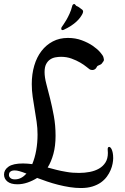

<svg xmlns="http://www.w3.org/2000/svg" viewBox="-35 -888 632 973"><path d="M274.4 -600.1Q260.7 -600.1 245.8 -597.4Q231 -594.7 218.8 -586.4Q206.5 -578.1 198.7 -563Q190.9 -547.9 190.9 -522.5Q190.9 -496.6 199.7 -463.1Q208.5 -429.7 218.8 -388.9Q229 -348.1 237.8 -300.5Q246.6 -252.9 246.6 -199.7Q246.6 -148.4 235.6 -108.2Q224.6 -67.9 206.5 -39.1Q228 -33.2 251 -27.3Q273.9 -21.5 300.8 -17.1Q316.4 -14.2 332.8 -12.9Q349.1 -11.7 365.7 -11.7Q394 -11.7 420.4 -16.8Q446.8 -22 467 -33.7Q487.3 -45.4 499.5 -64.7Q511.7 -84 511.7 -112.8Q511.7 -117.2 511.2 -121.8Q510.7 -126.5 510.7 -131.8Q510.7 -143.6 518.6 -143.6Q521 -143.6 524.4 -140.6Q527.8 -137.7 531 -130.9Q534.2 -124 536.4 -113Q538.6 -102.1 538.6 -86.4Q538.6 -74.2 535.6 -58.6Q532.7 -43 525.6 -26.1Q518.6 -9.3 506.6 7.1Q494.6 23.4 476.6 36.4Q458.5 49.3 433.3 57.1Q408.2 64.9 375 64.9Q347.2 64.9 317.9 60.3Q288.6 55.7 259.5 48.3Q230.5 41 203.4 31.7Q176.3 22.5 153.3 13.7Q131.3 27.8 105.2 36.9Q79.1 45.9 53.2 45.9Q20 45.9 2.7 32Q-14.6 18.1 -14.6 -3.9Q-14.6 -27.3 8.3 -43.5Q31.2 -59.6 82 -59.6Q94.2 -59.6 105.7 -58.6Q117.2 -57.6 128.4 -56.2Q141.6 -87.4 148.4 -126Q155.3 -164.6 155.3 -206.1Q155.3 -238.8 150.6 -270.8Q146 -302.7 140.6 -334.2Q135.3 -365.7 130.6 -397.5Q126 -429.2 126 -461.9Q126 -512.7 138.7 -555.7Q151.4 -598.6 175.3 -629.6Q199.2 -660.6 232.9 -678.2Q266.6 -695.8 309.1 -695.8Q347.7 -695.8 379.6 -683.8Q411.6 -671.9 435.1 -655.8Q458.5 -639.6 472.4 -623.5Q486.3 -607.4 488.8 -599.1Q489.7 -594.2 490.7 -591.1Q491.7 -587.9 491.7 -585.4Q491.7 -580.1 489 -577.1Q486.3 -574.2 482.9 -568.8Q480 -564 476.1 -561.8Q472.2 -559.6 468.3 -558.1Q464.4 -556.6 460.7 -554.7Q457 -552.7 455.1 -547.9Q451.7 -540.5 445.8 -536.9Q439.9 -533.2 433.1 -533.2Q424.8 -533.2 419.4 -536.6Q415.5 -539.1 403.1 -549.3Q390.6 -559.6 371.6 -570.8Q352.5 -582 327.6 -591.1Q302.7 -600.1 274.4 -600.1ZM40.5 21Q57.6 21 72.3 13.2Q86.9 5.4 99.1 -8.3Q77.6 -16.6 63.7 -20.5Q49.8 -24.4 39.6 -24.4Q29.3 -24.4 23.4 -21.7Q17.6 -19 14.6 -15.4Q11.7 -11.7 11 -7.6Q10.3 -3.4 10.3 -1Q10.3 7.3 17.8 14.2Q25.4 21 40.5 21ZM381.8 -838.9Q386.2 -835 386.2 -829.6Q386.2 -826.7 385 -823.5Q383.8 -820.3 382.8 -817.9Q378.4 -809.1 371.1 -799.1Q363.8 -789.1 352.5 -778.6Q341.3 -768.1 325.4 -757.6Q309.6 -747.1 287.6 -736.8Q284.7 -735.4 282.2 -735.4Q275.4 -735.4 275.4 -743.2Q275.4 -747.1 277.8 -751Q279.8 -754.4 286.4 -763.4Q293 -772.5 301 -786.4Q309.1 -800.3 317.4 -818.4Q325.7 -836.4 331.1 -857.9Q332 -862.8 335.2 -865.2Q338.4 -867.7 340.8 -867.7Q344.2 -867.7 346.7 -863.8Q351.1 -857.4 355.7 -856.2Q360.4 -855 362.3 -853Q366.7 -849.1 370.6 -847.2Q374.5 -845.2 381.8 -838.9Z"/></svg>

Font: Engagement
Style: Regular
Weight: 400
Designer: Astigmatic (AOETI)
Foundry: Astigmatic (AOETI)
Version: Version 1.000